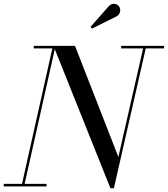

<svg xmlns="http://www.w3.org/2000/svg" viewBox="-55 -995 896 1025"><path d="M569 -908.5C585 -918 592 -941 582.5 -957.5C573 -974 547.5 -983.5 526.5 -963L428 -851L436.5 -842.5ZM-35 -13.5V0H193.5V-13.5H76.5L237.5 -732.5L534.5 10H553L723 -736.5H821V-750H592V-736.5H709L577 -157L345.5 -750H125V-736.5H224.5L62.5 -13.5Z"/></svg>

Font: Bodoni* 16pt
Style: Italic
Weight: 400
Italic angle: -13°
Version: Version 2.3